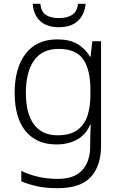

<svg xmlns="http://www.w3.org/2000/svg" viewBox="-20 -749 639 1009"><path d="M282 -542Q345 -542 386.5 -518Q428 -494 453 -451H456L465 -532H511V17Q511 122 457.5 181Q404 240 282 240Q222 240 176 230Q130 220 92 204V149Q130 168 178.5 179.5Q227 191 284 191Q371 191 412.5 145Q454 99 454 20V-11Q454 -32 455 -53Q456 -74 457 -94H454Q432 -42 386 -16Q340 10 276 10Q172 10 114.5 -60Q57 -130 57 -262Q57 -391 114.5 -466.5Q172 -542 282 -542ZM288 -492Q202 -492 159 -431.5Q116 -371 116 -261Q116 -152 158.5 -95Q201 -38 282 -38Q348 -38 385.5 -65Q423 -92 439 -139Q455 -186 455 -246V-280Q455 -382 417.5 -437Q380 -492 288 -492ZM430 -729Q424 -671 388.5 -638.5Q353 -606 290 -606Q226 -606 191 -638.5Q156 -671 152 -729H192Q196 -688 220.5 -671Q245 -654 290 -654Q334 -654 360 -671.5Q386 -689 390 -729Z"/></svg>

Font: BC Sans Light
Style: Regular
Weight: 300
Designer: Monotype Design Team
Foundry: Monotype Imaging Inc.
Version: Version 2.000;GOOG;noto-source:20170915:90ef993387c0